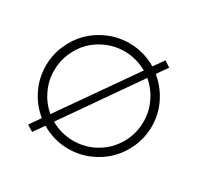

<svg xmlns="http://www.w3.org/2000/svg" viewBox="-169 -980 1246 1210"><g transform="rotate(30 453.5 -374.5)"><path d="M694.8 -674.8Q761.7 -620.1 800.3 -542Q838.9 -463.9 838.9 -375Q838.9 -296.9 808.3 -225.6Q777.8 -154.3 726.1 -102.8Q674.3 -51.3 603 -20.8Q531.7 9.8 453.6 9.8Q346.2 9.8 256.3 -44.9L202.6 31.2L157.7 3.9L212.4 -75.2Q145.5 -128.4 107.2 -207Q68.8 -285.6 68.8 -375Q68.8 -453.1 99.4 -524.4Q129.9 -595.7 181.4 -647.2Q232.9 -698.7 304.2 -729.2Q375.5 -759.8 453.6 -759.8Q562.5 -759.8 652.3 -705.1L705.1 -779.8L748.5 -751.5ZM128.9 -375Q128.9 -300.8 160.2 -235.1Q191.4 -169.4 246.1 -123.5L618.7 -656.2Q540 -700.2 453.6 -700.2Q387.2 -700.2 327.1 -674.6Q267.1 -648.9 223.6 -605.5Q180.2 -562 154.5 -501.7Q128.9 -441.4 128.9 -375ZM453.6 -49.8Q542.5 -49.8 617.2 -93.3Q691.9 -136.7 735.4 -211.4Q778.8 -286.1 778.8 -375Q778.8 -449.2 747.3 -514.9Q715.8 -580.6 661.1 -626.5L290 -93.8Q366.2 -49.8 453.6 -49.8Z"/></g></svg>

Font: Now Alt Light
Style: Regular
Weight: 300
Designer: Alfredo Marco Pradil
Foundry: Alfredo Marco Pradil
Version: Version 1.002;PS 001.002;hotconv 1.0.88;makeotf.lib2.5.64775